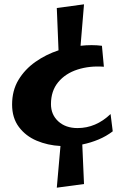

<svg xmlns="http://www.w3.org/2000/svg" viewBox="-20 -726 567 889"><path d="M243 143 260 -50Q201 -53 150 -74.5Q99 -96 67.5 -138Q36 -180 36 -242Q36 -307 65.5 -356Q95 -405 144 -439.5Q193 -474 251 -493L243 -689L369 -706L353 -514Q405 -520 452 -514L461 -417Q395 -422 339 -404Q283 -386 249.5 -345.5Q216 -305 216 -244Q216 -195 250 -164Q284 -133 339 -133Q424 -133 492 -198L502 -118Q472 -95 436 -80Q400 -65 361 -57L369 126Z"/></svg>

Font: Marhey SemiBold
Style: Regular
Weight: 600
Designer: Nur Syamsi & Bustanul Arifin
Foundry: Namelatype
Version: Version 1.000; ttfautohint (v1.8.4.7-5d5b)